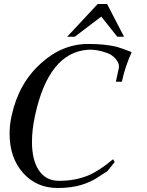

<svg xmlns="http://www.w3.org/2000/svg" viewBox="-20 -920 736 961"><path d="M639 -659Q605 -583 590 -511H560L575 -581Q579 -600 560 -624Q543 -644 521 -653Q466 -674 420 -671Q223 -657 155 -340Q140 -270 140 -210Q140 -119 174.5 -67.5Q209 -16 272 -15Q354 -14 422 -42Q475 -64 546 -123L554 -109L518 -64Q499 -52 463 -28Q428 -7 386 6Q334 21 269 21Q162 21 95 -55Q28 -131 28 -251Q28 -296 38 -340Q73 -503 185 -603Q291 -700 422 -700Q504 -700 563 -686Q586 -680 639 -659ZM516 -900 601 -736H567L487 -837L354 -736H316L469 -900Z"/></svg>

Font: GFS Didot
Style: Italic
Weight: 400
Italic angle: -12°
Designer: Takis Katsoulidis and George D. Matthiopoulos
Foundry: George Matthiopoulos and Takis Katsoulidis
Version: Version 1.0